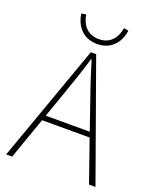

<svg xmlns="http://www.w3.org/2000/svg" viewBox="-166 -1019 906 1115"><g transform="rotate(20 287.0 -461.5)"><path d="M403 -923C395 -866 360 -813 287 -813C213 -813 178 -866 170 -923L141 -918C149 -857 190 -783 287 -783C383 -783 425 -857 432 -918ZM150 -290 201 -435C232 -523 258 -597 285 -688H289C316 -597 341 -523 372 -435L422 -290ZM523 0H563L303 -726H270L11 0H48L139 -258H433Z"/></g></svg>

Font: Noto Sans T Chinese Thin
Style: Regular
Weight: 100
Designer: Ryoko NISHIZUKA (kana & ideographs); Paul D. Hunt (Latin, Greek & Cyrillic); Wenlong ZHANG (bopomofo); Sandoll Communica
Foundry: Adobe Systems Incorporated
Version: Version 1.000;PS 1;hotconv 1.0.78;makeotf.lib2.5.61930